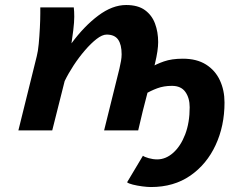

<svg xmlns="http://www.w3.org/2000/svg" viewBox="-20 -523 973 770"><path d="M534.2 0H397.5L459 -248Q462.9 -264.2 465.3 -278.6Q467.8 -293 467.8 -305.2Q467.8 -344.2 453.6 -364.3Q439.5 -384.3 407.7 -384.3Q390.1 -384.3 367.4 -366.7Q344.7 -349.1 320.6 -321Q296.4 -293 275.1 -260.5Q253.9 -228 239.3 -197.8L189.5 0H53.7L127.4 -297.4Q132.3 -315.9 135.3 -346.9Q138.2 -377.9 139.9 -411.4Q141.6 -444.8 141.6 -469.7V-493.2H275.9Q277.8 -479 277.8 -455.6Q277.8 -434.6 273.9 -402.1Q270 -369.6 266.6 -349.1Q317.4 -418 374 -460.4Q430.7 -502.9 485.8 -502.9Q533.2 -502.9 561.3 -482.4Q589.4 -461.9 601.8 -428.2Q614.3 -394.5 614.3 -354Q614.3 -321.3 601.8 -269.3Q589.4 -217.3 571 -149.2Q552.7 -81.1 534.2 0ZM561 -145 587.9 -253.9Q606 -265.6 637.2 -276.6Q668.5 -287.6 713.4 -287.6Q769 -287.6 806.2 -264.2Q843.3 -240.7 861.8 -200.9Q880.4 -161.1 880.4 -111.8Q880.4 -18.1 844.7 58.8Q809.1 135.7 743.2 181.4Q677.2 227.1 585.4 227.1Q571.3 227.1 550.5 224.4Q529.8 221.7 512.5 217.3Q495.1 212.9 489.7 208L553.2 101.6Q559.1 106.4 576.2 111.3Q593.3 116.2 610.4 116.2Q645 116.2 674.8 89.6Q704.6 63 722.7 15.9Q740.7 -31.2 740.7 -92.8Q740.7 -129.9 723.4 -154.3Q706.1 -178.7 669.4 -178.7Q636.7 -178.7 610.1 -168.7Q583.5 -158.7 561 -145Z"/></svg>

Font: Andika
Style: Bold Italic
Weight: 700
Italic angle: -14°
Designer: Victor Gaultney, Annie Olsen, Julie Remington, Don Collingsworth, Eric Hays, Becca Hirsbrunner
Foundry: SIL International
Version: Version 6.101